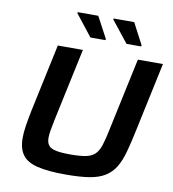

<svg xmlns="http://www.w3.org/2000/svg" viewBox="-95 -972 960 1063"><g transform="rotate(10 385.0 -440.5)"><path d="M346 8Q245 8 186 -6.5Q127 -21 101.5 -56Q76 -91 76 -151Q76 -182 82 -220.5Q88 -259 98 -308L179 -688H320L232 -276Q225 -242 221 -218Q217 -194 217 -176Q217 -148 229.5 -133Q242 -118 271.5 -112Q301 -106 351 -106Q406 -106 438.5 -112.5Q471 -119 489.5 -137Q508 -155 519 -188.5Q530 -222 541 -276L629 -688H770L689 -308Q673 -231 658 -176.5Q643 -122 621 -86.5Q599 -51 564.5 -30Q530 -9 477.5 -0.5Q425 8 346 8ZM433 -763H349L254 -884L256 -889H371L435 -769ZM633 -763H552L456 -884L458 -889H573L636 -769Z"/></g></svg>

Font: Saira SemiExpanded SemiBold
Style: Italic
Weight: 600
Width: 6
Italic angle: -12°
Designer: Hector Gatti with collaboration of the Omnibus-Type team
Foundry: Omnibus-Type
Version: Version 1.101